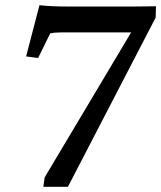

<svg xmlns="http://www.w3.org/2000/svg" viewBox="-20 -715 617 735"><path d="M240 0 576 -648 577 -691C549 -691 517 -690 491 -690H249C203 -690 168 -691 131 -695L80 -499L126 -493L172 -587C182 -590 202 -591 217 -591H482L151 -36L146 0Z"/></svg>

Font: TPK Tissa Web Medium
Style: Italic
Weight: 500
Italic angle: -7°
Designer: Jacques Le Bailly, Suppakit Chalermlarp | Katatrad Co.,Ltd.
Foundry: Jacques Le Bailly, Cadson Demak Co.,Ltd.
Version: Version 5.000;Glyphs 3.1.2 (3151)